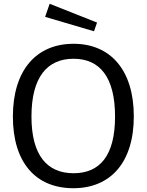

<svg xmlns="http://www.w3.org/2000/svg" viewBox="-20 -983 773 1013"><path d="M367 10C564 10 686 -127 686 -369C686 -613 563 -752 368 -752C171 -752 48 -612 48 -368C48 -126 168 10 367 10ZM368 -69C229 -69 146 -163 146 -368C146 -576 229 -673 368 -673C506 -673 587 -577 587 -368C587 -162 507 -69 368 -69ZM218 -894 476 -818 492 -864 242 -963Z"/></svg>

Font: Cheyenne Sans
Style: Regular
Weight: 400
Designer: The Public Sans project authors (U.S. Web Design System), Libre Franklin designed by Pablo Impallari and Rodrigo Fuenzal
Foundry: The Cheyenne Sans Project Authors
Version: Version 2.007